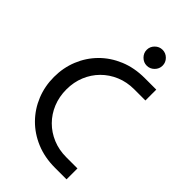

<svg xmlns="http://www.w3.org/2000/svg" viewBox="-261 -970 1059 1059"><g transform="rotate(45 269.0 -440.0)"><path d="M388.2 0Q307.8 0 242 -27.5Q176.2 -55 128.8 -103.2Q81.4 -151.4 55.7 -214.9Q30 -278.4 30 -350.4Q30 -422.4 55.7 -485.7Q81.4 -549 128.8 -597Q176.2 -645 242 -672.5Q307.8 -700 388.2 -700H478.4V-615.2H391.2Q334.4 -615.2 286.2 -595Q238 -574.8 202.3 -538.9Q166.6 -503 146.8 -454.9Q127 -406.8 127 -350.4Q127 -293.6 146.8 -245.2Q166.6 -196.8 202.3 -161Q238 -125.2 286.2 -105.2Q334.4 -85.2 391.2 -85.2H478.4V0ZM347.8 -756Q322.8 -756 304.3 -774.5Q285.8 -793 285.8 -818Q285.8 -843.4 304.3 -861.7Q322.8 -880 347.8 -880Q373.2 -880 391.5 -861.7Q409.8 -843.4 409.8 -818Q409.8 -793 391.5 -774.5Q373.2 -756 347.8 -756Z"/></g></svg>

Font: MuseoModerno Thin
Style: Regular
Weight: 100
Designer: Pablo Cosgaya, Héctor Gatti, Marcela Romero, and the Authors of The MuseoModerno Project.
Foundry: Omnibus-Type Team
Version: Version 1.003